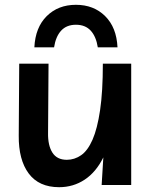

<svg xmlns="http://www.w3.org/2000/svg" viewBox="-20 -770 631 799"><path d="M226 9Q142 9 99.5 -48Q57 -105 58 -206L60 -505H182L180 -217Q179 -165 198 -135Q217 -105 258 -105Q290 -105 317.5 -124Q345 -143 365 -188.5Q385 -234 396.5 -311.5Q408 -389 408 -505H526V0H403L410 -115Q380 -54 332.5 -22.5Q285 9 226 9ZM387 -573Q380 -618 357.5 -642.5Q335 -667 296 -667Q257 -667 234.5 -642.5Q212 -618 205 -573H123Q127 -656 174.5 -703Q222 -750 296 -750Q370 -750 417.5 -703Q465 -656 469 -573Z"/></svg>

Font: Livvic SemiBold
Style: Regular
Weight: 600
Designer: Jacques Le Bailly, Baron von Fonthausen
Version: Version 1.001; ttfautohint (v1.8.2)